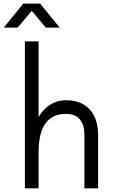

<svg xmlns="http://www.w3.org/2000/svg" viewBox="-58 -1034 625 1054"><path d="M78.6 -806.6H153.8V-391.6Q179.2 -435.1 217.8 -459.5Q256.3 -483.9 303.2 -483.9Q360.8 -483.9 400.6 -460.4Q440.4 -437 460.4 -394.8Q480.5 -352.5 480.5 -295.9V0H405.3V-295.9Q405.3 -347.2 380.9 -377.9Q356.4 -408.7 303.2 -408.7Q153.8 -408.7 153.8 -197.8V0H78.6ZM69.8 -1014.2H162.1L270 -882.3H193.4L116.2 -974.6L38.6 -882.3H-37.6Z"/></svg>

Font: Glacial Indifference
Style: Regular
Weight: 400
Designer: Alfredo Marco Pradil
Foundry: Alfredo Marco Pradil
Version: Version 1.312